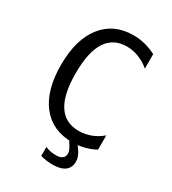

<svg xmlns="http://www.w3.org/2000/svg" viewBox="-188 -716 876 977"><g transform="rotate(30 250.0 -228.0)"><path d="M329.1 0Q351.6 25.4 362.3 46.9Q373 68.4 373 87.9Q373 123 348.6 141.6Q324.2 160.2 276.4 160.2Q258.8 160.2 240.7 157.7Q222.7 155.3 205.1 150.4V97.7Q218.8 104.5 234.4 107.4Q250 110.4 268.6 110.4Q292 110.4 304.7 100.6Q317.4 90.8 317.4 72.3Q317.4 59.6 308.1 42.5Q298.8 25.4 281.2 0ZM439.5 -21.5Q408.2 -4.9 375.5 3.4Q342.8 11.7 305.7 11.7Q189.5 11.7 125 -70.3Q60.5 -152.3 60.5 -301.8Q60.5 -450.2 125.5 -533.2Q190.4 -616.2 305.7 -616.2Q342.8 -616.2 375.5 -607.4Q408.2 -598.6 439.5 -583V-498Q409.2 -523.4 375 -536.6Q340.8 -549.8 305.7 -549.8Q226.6 -549.8 186.5 -488.3Q146.5 -426.8 146.5 -301.8Q146.5 -177.7 186.5 -116.2Q226.6 -54.7 305.7 -54.7Q340.8 -54.7 375.5 -67.4Q410.2 -80.1 439.5 -105.5Z"/></g></svg>

Font: BabelStone Pseudographica Colour
Style: Regular
Weight: 400
Designer: Andrew West
Foundry: BabelStone
Version: Version 16.0.0